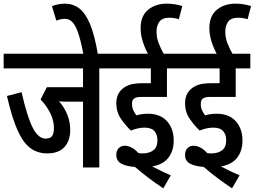

<svg xmlns="http://www.w3.org/2000/svg" viewBox="-20 -916 1393 1050"><path d="M523 -542V0H434V-360H348Q337 -360 325 -360.5Q313 -361 303 -362Q331 -330 347.5 -290.5Q364 -251 364 -205Q364 -146 332 -111.5Q300 -77 239 -77Q185 -77 145.5 -106.5Q106 -136 75.5 -204.5Q45 -273 18 -391L98 -412Q127 -283 157.5 -220.5Q188 -158 230 -158Q255 -158 265 -172.5Q275 -187 275 -215Q275 -257 254.5 -298Q234 -339 202 -372L236 -439H434V-542H0V-622H597V-542Z M437 -615Q423 -690 408.5 -733Q394 -776 376.5 -794.5Q359 -813 336 -813Q310 -813 288 -803L264 -883Q282 -889 299.5 -892.5Q317 -896 335 -896Q379 -896 413 -870.5Q447 -845 472.5 -784Q498 -723 516 -615Z M771 -218Q735 -218 696 -202Q666 -230 641 -267Q616 -304 616 -351Q616 -399 646 -427Q663 -443 688.5 -452Q714 -461 764 -461H805V-542H585V-622H973V-542H893V-386H755Q736 -386 726 -383Q716 -380 710 -374Q702 -366 702 -348Q702 -329 708.5 -314Q715 -299 726 -285Q741 -290 758 -292Q775 -294 788 -294Q857 -294 893.5 -253Q930 -212 930 -147Q930 -91 901 -53.5Q872 -16 812 -6Q863 21 914 43L873 114Q831 86 792.5 57Q754 28 718 -3Q673 -6 644.5 -20.5Q616 -35 616 -69Q616 -92 629 -105.5Q642 -119 663 -119Q679 -119 698 -110Q717 -101 737 -79Q748 -77 758 -77Q796 -77 818.5 -94Q841 -111 841 -149Q841 -180 824.5 -199Q808 -218 771 -218ZM793 -615Q774 -648 761.5 -686.5Q749 -725 749 -762Q749 -829 790 -862.5Q831 -896 891 -896Q916 -896 936.5 -892.5Q957 -889 977 -883L958 -811Q932 -819 906 -819Q867 -819 851.5 -797Q836 -775 836 -744Q836 -710 848 -679Q860 -648 879 -615Z M1147 -218Q1111 -218 1072 -202Q1042 -230 1017 -267Q992 -304 992 -351Q992 -399 1022 -427Q1039 -443 1064.5 -452Q1090 -461 1140 -461H1181V-542H961V-622H1349V-542H1269V-386H1131Q1112 -386 1102 -383Q1092 -380 1086 -374Q1078 -366 1078 -348Q1078 -329 1084.5 -314Q1091 -299 1102 -285Q1117 -290 1134 -292Q1151 -294 1164 -294Q1233 -294 1269.5 -253Q1306 -212 1306 -147Q1306 -91 1277 -53.5Q1248 -16 1188 -6Q1239 21 1290 43L1249 114Q1207 86 1168.5 57Q1130 28 1094 -3Q1049 -6 1020.5 -20.5Q992 -35 992 -69Q992 -92 1005 -105.5Q1018 -119 1039 -119Q1055 -119 1074 -110Q1093 -101 1113 -79Q1124 -77 1134 -77Q1172 -77 1194.5 -94Q1217 -111 1217 -149Q1217 -180 1200.5 -199Q1184 -218 1147 -218ZM1169 -615Q1150 -648 1137.5 -686.5Q1125 -725 1125 -762Q1125 -829 1166 -862.5Q1207 -896 1267 -896Q1292 -896 1312.5 -892.5Q1333 -889 1353 -883L1334 -811Q1308 -819 1282 -819Q1243 -819 1227.5 -797Q1212 -775 1212 -744Q1212 -710 1224 -679Q1236 -648 1255 -615Z"/></svg>

Font: Noto Sans ExtraCondensed Medium
Style: Italic
Weight: 500
Width: 2
Italic angle: -12°
Designer: Monotype Design Team
Foundry: Monotype Imaging Inc.
Version: Version 2.013; ttfautohint (v1.8.4.7-5d5b)